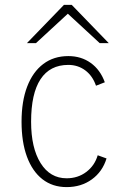

<svg xmlns="http://www.w3.org/2000/svg" viewBox="-20 -752 513 784"><path d="M252 12Q194.5 12 153.2 -20.2Q112 -52.5 90 -112.2Q68 -172 68 -255Q68 -338.5 91 -398.5Q114 -458.5 156.8 -490.8Q199.5 -523 259 -523Q311.5 -523 350.5 -495Q389.5 -467 408 -416L372 -402Q358 -442.5 328 -464.8Q298 -487 259 -487Q184 -487 145.5 -428.5Q107 -370 107 -255Q107 -148 145.8 -86Q184.5 -24 252 -24Q298 -24 332.2 -49.8Q366.5 -75.5 379 -118L415 -105Q398.5 -51 355 -19.5Q311.5 12 252 12ZM90 -576 241 -732H273L424 -576H387L257 -696L127 -576Z"/></svg>

Font: Overpass Thin
Style: Regular
Weight: 250
Designer: Delve Withrington, Dave Bailey, Thomas Jockin
Foundry: Delve Fonts LLC
Version: Version 4.000